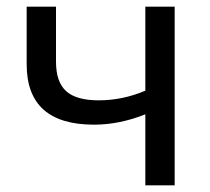

<svg xmlns="http://www.w3.org/2000/svg" viewBox="-20 -556 629 576"><path d="M416 0V-213Q338 -182 262 -182Q60 -182 60 -363V-536H148V-371Q148 -310 178.5 -282.5Q209 -255 276 -255Q348 -255 416 -284V-536H504V0Z"/></svg>

Font: Noto Sans Living
Style: Regular
Weight: 400
Designer: Monotype Design Team
Foundry: Monotype Imaging Inc.
Version: Version 2.013; ttfautohint (v1.8.4.7-5d5b)